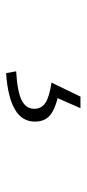

<svg xmlns="http://www.w3.org/2000/svg" viewBox="153 -195 284 630"><g transform="rotate(90 295.0 120.0)"><path d="M311 190Q337 175 337 150Q337 126 317.5 113Q298 100 251 93L297 -2H335L302 73Q340 82 359.5 99Q379 116 379 148Q379 231 220 242L214 209Q282 205 311 190Z"/></g></svg>

Font: Merged Yaku Han JP ExtraLight
Style: Regular
Weight: 250
Designer: Ryoko NISHIZUKA 西塚涼子 (kana, bopomofo & ideographs); Paul D. Hunt (Latin, Greek & Cyrillic); Sandoll Communications 산돌커뮤니
Foundry: Adobe
Version: Version 2.004